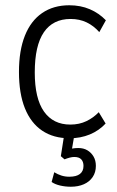

<svg xmlns="http://www.w3.org/2000/svg" viewBox="-20 -517 446 729"><path d="M244 8Q183 8 140 -21Q97 -50 74.5 -106Q52 -162 52 -244Q52 -325 74.5 -381.5Q97 -438 140 -467.5Q183 -497 243 -497Q286 -497 321 -482Q356 -467 382 -440L357 -395Q336 -419 309 -432Q282 -445 248 -445Q181 -445 146.5 -394.5Q112 -344 112 -242Q112 -143 147 -93.5Q182 -44 247 -44Q281 -44 308 -57Q335 -70 355 -91L381 -48Q356 -21 321 -6.5Q286 8 244 8ZM249 192Q228 192 208.5 187.5Q189 183 176 174L186 137Q199 145 213 149.5Q227 154 243 154Q270 154 283.5 143.5Q297 133 297 113Q297 97 288.5 88Q280 79 262 79Q254 79 244.5 81.5Q235 84 225 88L211 76L226 -20H265L252 56L234 53Q242 49 254 47Q266 45 277 45Q297 45 311.5 53.5Q326 62 335 77Q344 92 344 113Q344 137 332 155Q320 173 298.5 182.5Q277 192 249 192Z"/></svg>

Font: Nunito Sans 10pt Condensed Light
Style: Regular
Weight: 300
Width: 3
Designer: Vernon Adams
Foundry: Vernon Adams
Version: Version 3.101;gftools[0.9.27]